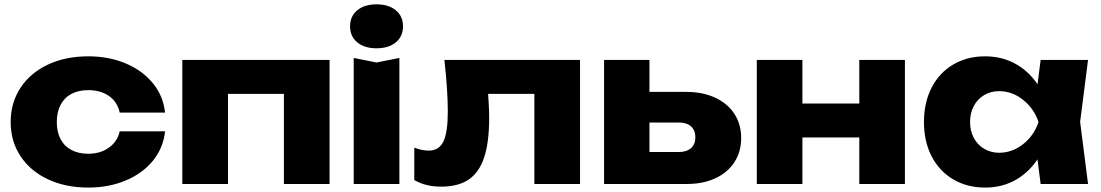

<svg xmlns="http://www.w3.org/2000/svg" viewBox="-20 -848 5076 885"><path d="M386.8 16.6Q282 16.6 200.9 -21.6Q119.7 -59.7 74.5 -128.2Q29.2 -196.6 29.2 -285.6Q29.2 -374.5 74.5 -443.3Q119.7 -512.1 200.9 -550.3Q282 -588.4 386.8 -588.4Q481.6 -588.4 559.1 -555.8Q636.6 -523.2 684.7 -464.4Q732.7 -405.5 740.8 -329H531.8Q521.1 -378.4 482.5 -405.4Q444 -432.5 386.8 -432.5Q342.4 -432.5 309.8 -415.5Q277.1 -398.5 259.5 -365.2Q241.8 -332 241.8 -285.6Q241.8 -239.2 259.5 -206.3Q277.1 -173.3 309.8 -156.3Q342.4 -139.3 386.8 -139.3Q442.7 -139.3 481.9 -167.4Q521.1 -195.4 531.8 -242.5H740.8Q732.7 -166 685 -107.3Q637.2 -48.6 559.4 -16Q481.6 16.6 386.8 16.6Z M1499.1 0H1288.6V-511.4L1384.9 -415.3H934.5L1030.9 -511.4V0H820.4V-571.8H1499.1Z M1715.6 -559.9 1820.9 -581V0H1610.4V-581ZM1593.6 -726.7Q1593.6 -773.3 1626.9 -800.7Q1660.1 -828 1715.6 -828Q1771.2 -828 1804.4 -800.7Q1837.7 -773.3 1837.7 -726.7Q1837.7 -680.1 1804.4 -652.7Q1771.2 -625.4 1715.6 -625.4Q1660.1 -625.4 1626.9 -652.7Q1593.6 -680.1 1593.6 -726.7Z M2653.6 -571.8V0H2443.1V-511.7L2539.4 -415.3H2133.7L2222.8 -497.1Q2234.8 -371.3 2234.8 -305.4Q2234.8 -192.8 2211.9 -123.2Q2189 -53.6 2140.7 -20.7Q2092.3 12.3 2013.6 12.3Q1978.8 12.3 1948.6 5.3Q1918.4 -1.6 1889.6 -17.9V-167.5Q1924.9 -153.8 1956.3 -153.8Q2003.5 -153.8 2023.8 -195.7Q2044.1 -237.6 2044.1 -334.4Q2044.1 -430.3 2028.4 -571.8Z M2764.4 -571.8H2973.6V-51.6L2910.1 -147.3H3108.5Q3145 -147.3 3165.1 -165.1Q3185.2 -182.8 3185.2 -215.1Q3185.2 -247.5 3165.2 -265.4Q3145.3 -283.3 3108.5 -283.3H2908.2V-424.4H3143.7Q3218.9 -424.4 3276.2 -397.9Q3333.6 -371.5 3365 -323.3Q3396.4 -275 3396.4 -212.2Q3396.4 -149 3365.3 -100.8Q3334.2 -52.5 3277.5 -26.3Q3220.8 0 3146.7 0H2764.4Z M3678.6 -571.8V0H3468.4V-571.8ZM4151.1 -571.8V0H3940.9V-571.8ZM4020.2 -370.8V-214.3H3589.4V-370.8Z M4750.2 -205.5 4778.1 -285.6 4750.2 -364.7 4776.7 -571.8H4995.2L4958.7 -286.2L4995.2 0H4776.7ZM4521.2 16.6Q4437.9 16.6 4373.7 -21.2Q4309.6 -59.1 4274.2 -127.5Q4238.9 -196 4238.9 -285.6Q4238.9 -375.2 4274.2 -444Q4309.6 -512.8 4373.7 -550.6Q4437.9 -588.4 4521.2 -588.4Q4601.2 -588.4 4665.5 -551.1Q4729.9 -513.8 4771.4 -445.5Q4813 -377.2 4825.2 -285.6Q4812 -194.6 4770.4 -126.4Q4728.9 -58.1 4665 -20.7Q4601.2 16.6 4521.2 16.6ZM4585.3 -143.9Q4645.5 -143.9 4695.8 -183.4Q4746.2 -222.9 4766.8 -285.6Q4746.2 -347.9 4695.7 -387.9Q4645.1 -427.9 4585.3 -427.9Q4547 -427.9 4516.2 -409.6Q4485.4 -391.3 4468.4 -359Q4451.4 -326.7 4451.4 -285.6Q4451.4 -245.2 4468.4 -212.9Q4485.4 -180.6 4516.2 -162.3Q4547 -143.9 4585.3 -143.9Z"/></svg>

Font: Unbounded Variable
Style: Regular
Weight: 400
Designer: Luke Prowse, Jean-Baptiste Morizot, Fátima Lázaro, Florian Runge
Foundry: NaN
Version: Version 1.600;FEAKit 1.0